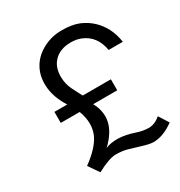

<svg xmlns="http://www.w3.org/2000/svg" viewBox="-149 -709 774 824"><g transform="rotate(-30 238.5 -296.5)"><path d="M446.3 -76.7 477.1 -28.3Q424.3 10.3 376 10.3Q356.4 10.3 320.6 -1Q284.7 -12.2 261.7 -18.6Q238.8 -24.9 207 -24.9Q175.3 -24.9 112.8 8.3L76.7 -43.9Q144 -92.8 166 -139.6Q190.4 -192.9 165 -260.3H71.3V-314.9H134.8Q100.6 -368.7 95.7 -420.4Q90.8 -472.2 111.6 -512.7Q132.3 -553.2 176.5 -577.9Q220.7 -602.5 272.2 -602.5Q323.7 -602.5 356.7 -588.9Q389.6 -575.2 414.6 -551.8Q464.8 -504.4 476.1 -428.7H405.8Q393.1 -503.9 330.1 -529.3Q309.1 -538.1 281 -538.1Q252.9 -538.1 231.9 -529.8Q210.9 -521.5 197.3 -506.8Q170.4 -479 170.4 -432.1Q170.4 -396.5 185.3 -366.2Q200.2 -335.9 211.9 -314.9H351.1V-260.3H231.9Q286.1 -160.6 188 -68.8Q244.6 -91.8 329.1 -63.5Q360.4 -52.7 388.9 -52.7Q417.5 -52.7 446.3 -76.7Z"/></g></svg>

Font: Meera
Style: Regular
Weight: 400
Designer: Hussain KH and Suresh P for Swathanthra Malayalam Computing (SMC)
Version: 7.0.0+20160512